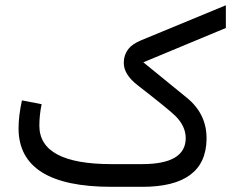

<svg xmlns="http://www.w3.org/2000/svg" viewBox="-20 -723 924 743"><path d="M132.3 -235.8Q133.3 -87.9 411.6 -87.9H529.8Q697.3 -87.9 698.7 -187Q699.2 -233.9 659.2 -273.9Q635.3 -297.9 512.7 -393.1Q459 -434.6 459 -479.5Q459 -509.8 477.1 -533.7Q491.7 -552.7 526.9 -567.4L854 -702.6V-614.7L534.7 -481.9L703.1 -344.7Q780.8 -281.2 779.3 -184.6Q776.9 0 530.3 0H411.6Q51.8 0 51.8 -226.6Q51.8 -274.9 64.9 -334.5L141.1 -319.8Q132.3 -277.8 132.3 -235.8Z"/></svg>

Font: Nahid FD
Style: FD
Weight: 400
Foundry: DejaVu fonts team - Redesigned by Saber Rastikerdar
Version: Version 0.3.0